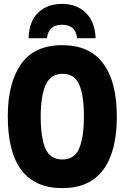

<svg xmlns="http://www.w3.org/2000/svg" viewBox="-20 -957 640 986"><path d="M300 9Q440 9 510 -85Q580 -179 580 -358Q580 -537 510 -631Q440 -725 300 -725Q156 -725 88 -627.5Q20 -530 20 -360Q20 9 300 9ZM301 -138Q237 -138 213 -195Q189 -252 189 -358Q189 -465 215 -521.5Q241 -578 301 -578Q362 -578 386.5 -523.5Q411 -469 411 -359Q411 -256 387.5 -197Q364 -138 301 -138ZM298 -937Q374 -937 421 -891Q468 -845 471 -761H376Q371 -799 350.5 -814.5Q330 -830 298 -830Q230 -830 221 -761H127Q129 -847 176 -892Q223 -937 298 -937Z"/></svg>

Font: Noto Sans Mono Extra
Style: Regular
Weight: 800
Designer: Monotype Design Team
Foundry: Monotype Imaging Inc.
Version: Version 1.900